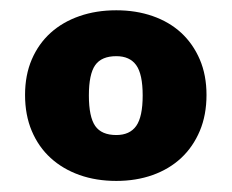

<svg xmlns="http://www.w3.org/2000/svg" viewBox="-20 -758 439 364"><path d="M200.5 -502Q226 -502 238.2 -519.2Q250.5 -536.5 250.5 -577Q250.5 -617.5 238.2 -634.5Q226 -651.5 200.5 -651.5Q172.5 -651.5 160.5 -634.5Q148.5 -617.5 148.5 -577Q148.5 -536.5 160.5 -519.2Q172.5 -502 200.5 -502ZM200.5 -738.5Q238 -738.5 269.5 -727.5Q301 -716.5 323.5 -695.8Q346 -675 358.8 -645.2Q371.5 -615.5 371.5 -578Q371.5 -540 358.8 -509.8Q346 -479.5 323.5 -458.5Q301 -437.5 269.5 -426.2Q238 -415 200.5 -415Q162.5 -415 130.8 -426.2Q99 -437.5 76 -458.5Q53 -479.5 40.2 -509.8Q27.5 -540 27.5 -578Q27.5 -615.5 40.2 -645.2Q53 -675 76 -695.8Q99 -716.5 130.8 -727.5Q162.5 -738.5 200.5 -738.5Z"/></svg>

Font: Lato
Style: Regular
Weight: 900
Designer: Lukasz Dziedzic with Adam Twardoch and Botio Nikoltchev
Foundry: tyPoland Lukasz Dziedzic
Version: Version 2.010; 2014-09-01; http://www.latofonts.com/; ttfaut